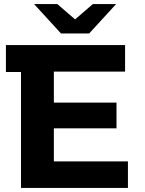

<svg xmlns="http://www.w3.org/2000/svg" viewBox="-20 -921 711 941"><path d="M607 -130V0H83V-568H9V-700H593V-570H244V-418H551V-292H244V-130ZM549 -901 417 -757H279L147 -901H261L348 -826L435 -901Z"/></svg>

Font: mBank
Style: Bold
Weight: 700
Designer: Julieta Ulanovsky
Foundry: Julieta Ulanovsky
Version: Version 7.200